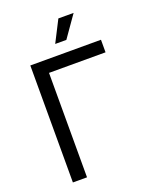

<svg xmlns="http://www.w3.org/2000/svg" viewBox="-167 -1026 910 1122"><g transform="rotate(-20 287.5 -465.0)"><path d="M527.3 -727.5V-649.4H175.8V0H87.9V-727.5ZM267.6 -795.9 335.9 -929.7H430.7L336.9 -795.9Z"/></g></svg>

Font: Inter V
Style: 
Weight: 400
Designer: Rasmus Andersson
Foundry: rsms
Version: Version 4.000;git-a3f224843